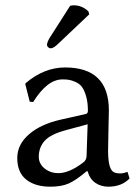

<svg xmlns="http://www.w3.org/2000/svg" viewBox="-20 -693 521 723"><path d="M244 -671Q250 -673 258 -673Q289 -673 313 -650L316 -639L201 -530Q182 -511 171 -511Q166 -511 161.5 -515Q157 -519 157 -524Q157 -534 168 -552ZM310 -225 225 -202Q170 -187 148 -162.5Q126 -138 126 -102Q126 -86 135 -72.5Q144 -59 161 -50Q178 -41 200 -41Q240 -41 292 -80Q306 -90 306 -106ZM310 -48H306Q266 -14 238.5 -2Q211 10 170 10Q112 10 78.5 -17Q45 -44 45 -98Q45 -149 89.5 -187.5Q134 -226 211 -243L304 -264Q311 -266 311 -276Q311 -308 304 -331.5Q297 -355 288 -366.5Q279 -378 264 -384.5Q249 -391 239 -392.5Q229 -394 215 -394Q158 -394 105 -309L92 -310L75 -377L78 -381Q147 -439 225 -439Q390 -439 390 -277Q390 -274 388.5 -208.5Q387 -143 387 -126Q387 -63 404 -48Q412 -40 433 -40Q445 -40 460 -46L468 -21Q438 10 388 10Q360 10 339 -4.5Q318 -19 310 -48Z"/></svg>

Font: Libertinus Sans
Style: Regular
Weight: 400
Designer: Philipp H. Poll
Foundry: Khaled Hosny
Version: Version 6.1